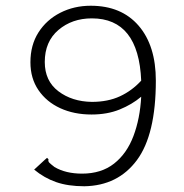

<svg xmlns="http://www.w3.org/2000/svg" viewBox="-20 -639 640 669"><path d="M274 10Q217 10 175.5 -4.5Q134 -19 99 -48L137 -83L144 -89L149 -84Q147 -77 152 -72Q157 -67 170 -57Q209 -34 266 -34Q333 -34 377.5 -69Q422 -104 445 -165Q468 -226 472 -302Q440 -275 397 -257.5Q354 -240 299 -240Q238 -240 190 -262Q142 -284 114 -325Q86 -366 86 -422Q86 -482 114 -526Q142 -570 190 -594.5Q238 -619 296 -619Q403 -619 463 -549.5Q523 -480 523 -358Q523 -170 457 -81Q391 8 274 10ZM300 -284Q356 -284 398 -303.5Q440 -323 472 -358Q463 -575 300 -575Q231 -575 183.5 -534.5Q136 -494 136 -423Q136 -357 183.5 -321Q231 -285 300 -284Z"/></svg>

Font: Inconsolata Expanded Light
Style: Regular
Weight: 300
Width: 7
Monospace: yes
Designer: Raph Levien, Cyreal, Brenton Simpson
Foundry: Raph Levien, Cyreal, Google
Version: Version 3.001; ttfautohint (v1.8.2.53-6de2)